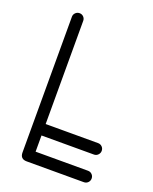

<svg xmlns="http://www.w3.org/2000/svg" viewBox="-127 -731 642 804"><g transform="rotate(20 194.5 -329.5)"><path d="M345.9 -51Q356.6 -51 364 -43.6Q371.4 -36.2 371.4 -25.5Q371.4 -14.8 364 -7.4Q356.6 0 345.9 0H91.2Q62 0 62 -29.2V-634.1Q62 -644.2 69.4 -651.6Q76.8 -659 87.5 -659Q98.2 -659 105.3 -651.6Q112.4 -644.2 112.4 -634.1V-51ZM345.9 -174.2Q356.6 -174.2 364 -166.9Q371.4 -159.5 371.4 -148.8Q371.4 -138.4 364 -130.8Q356.6 -123.2 345.9 -123.2H87.5Q76.8 -123.2 69.4 -130.8Q62 -138.4 62 -148.8Q62 -159.5 69.4 -166.9Q76.8 -174.2 87.5 -174.2Z"/></g></svg>

Font: Libertine-Super Thin
Style: Regular
Weight: 100
Designer: Bastien Sozeau
Foundry: NBR — Bastien Sozeau
Version: Version 2.003;gftools[0.9.33]